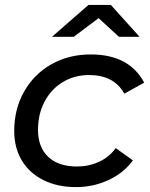

<svg xmlns="http://www.w3.org/2000/svg" viewBox="-20 -757 611 783"><path d="M38 -223Q38 -312 78 -383Q118 -454 189 -494.5Q260 -535 350 -535Q507 -535 568 -420L487 -375Q445 -451 343 -451Q284 -451 236.5 -422.5Q189 -394 162 -343Q135 -292 135 -227Q135 -157 176.5 -117.5Q218 -78 294 -78Q342 -78 383.5 -97Q425 -116 452 -153L522 -103Q485 -52 423 -23Q361 6 290 6Q214 6 157 -22.5Q100 -51 69 -102.5Q38 -154 38 -223ZM465 -607 382 -683 281 -607H192L341 -737H432L549 -607Z"/></svg>

Font: Montserrat Alternates Medium
Style: Italic
Weight: 500
Italic angle: -11.3°
Designer: Julieta Ulanovsky
Foundry: Julieta Ulanovsky
Version: Version 7.200